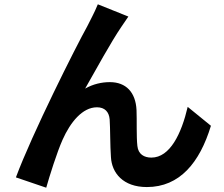

<svg xmlns="http://www.w3.org/2000/svg" viewBox="-20 -820 1040 893"><path d="M577 -743 435 -800C418 -758 399 -725 386 -698C333 -603 128 -195 54 5L195 53C210 0 245 -112 271 -170C307 -251 363 -321 431 -321C467 -321 487 -300 490 -265C493 -224 492 -142 496 -89C500 -16 552 50 663 50C816 50 909 -64 961 -235L853 -323C824 -199 771 -87 684 -87C651 -87 623 -102 619 -141C614 -183 617 -263 615 -308C611 -391 566 -438 491 -438C453 -438 413 -429 376 -408C426 -496 496 -624 545 -696C556 -712 567 -729 577 -743Z"/></svg>

Font: Noto Sans Mono CJK HK
Style: Bold
Weight: 700
Designer: Ryoko NISHIZUKA 西塚涼子 (kana, bopomofo & ideographs); Paul D. Hunt (Latin, Greek & Cyrillic); Sandoll Communications 산돌커뮤니
Foundry: Adobe
Version: Version 2.004;hotconv 1.0.118;makeotfexe 2.5.65603